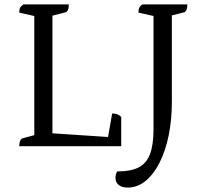

<svg xmlns="http://www.w3.org/2000/svg" viewBox="-20 -661 906 868"><path d="M67 0Q67 -16 71.5 -25Q76 -34 83 -36L150 -54L135 -38V-602L151 -585L67 -604Q67 -618 71 -626Q75 -634 86 -641H291Q291 -625 287 -616Q283 -607 275 -605L204 -587L217 -604V-48L207 -59L479 -41L466 -28L487 -148Q501 -148 511 -144Q521 -140 528 -132V0ZM557 187Q532 187 517 175.5Q502 164 502 143Q502 136 504 128Q506 120 510 114Q571 114 606.5 96Q642 78 658 36Q674 -6 674 -76V-604L691 -585L606 -604Q606 -618 610 -626.5Q614 -635 625 -641H827Q827 -626 823 -616.5Q819 -607 811 -605L740 -587L757 -604V-201Q757 -119 742.5 -48.5Q728 22 701 75Q674 128 637.5 157.5Q601 187 557 187Z"/></svg>

Font: Petrona
Style: Regular
Weight: 400
Designer: Ringo R. Seeber
Foundry: Ringo R. Seeber
Version: Version 2.001; ttfautohint (v1.8.3)